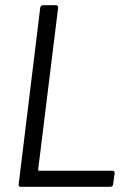

<svg xmlns="http://www.w3.org/2000/svg" viewBox="-20 -720 491 740"><path d="M60 0H405C411 0 416 -4 416 -10L422 -52C422 -58 419 -62 413 -62H131C129 -62 127 -64 127 -66L204 -690C205 -696 201 -700 196 -700H146C140 -700 136 -696 135 -690L52 -10C51 -4 54 0 60 0Z"/></svg>

Font: Barlow Semi Condensed
Style: Italic
Weight: 400
Width: 4
Italic angle: -7°
Designer: Jeremy Tribby
Foundry: Tribby Type
Version: Version 1.422;hotconv 1.0.109;makeotfexe 2.5.65596